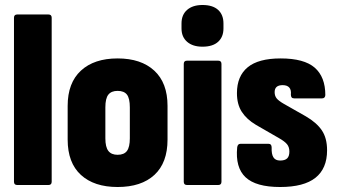

<svg xmlns="http://www.w3.org/2000/svg" viewBox="-20 -741 1353 769"><path d="M49 0Q36 0 36 -13V-670Q36 -683 49 -683H174Q187 -683 187 -670V-13Q187 0 174 0Z M451 8Q357 8 304 -40.5Q251 -89 251 -182V-317Q251 -409 304 -458Q357 -507 451 -507Q545 -507 598 -458Q651 -409 651 -317V-182Q651 -89 598.5 -40.5Q546 8 451 8ZM451 -121Q477 -121 488.5 -136.5Q500 -152 500 -187V-311Q500 -347 488.5 -362Q477 -377 451 -377Q426 -377 414 -362Q402 -347 402 -311V-187Q402 -152 414 -136.5Q426 -121 451 -121Z M729 0Q716 0 716 -13V-485Q716 -498 729 -498H854Q867 -498 867 -485V-13Q867 0 854 0ZM791 -554Q752 -554 729.5 -573.5Q707 -593 707 -627V-647Q707 -682 729.5 -701.5Q752 -721 791 -721Q832 -721 853.5 -701.5Q875 -682 875 -647V-627Q875 -593 853.5 -573.5Q832 -554 791 -554Z M1102 8Q1005 8 963.5 -31Q922 -70 930 -151Q932 -165 943 -165H1056Q1068 -165 1068 -150Q1067 -124 1075 -111Q1083 -98 1102 -98Q1121 -98 1130 -106.5Q1139 -115 1139 -134Q1139 -152 1129.5 -163.5Q1120 -175 1097 -188L1005 -241Q968 -263 948.5 -293Q929 -323 929 -368Q929 -436 972 -471.5Q1015 -507 1104 -507Q1198 -507 1240.5 -470Q1283 -433 1283 -360Q1282 -347 1270 -347H1158Q1151 -347 1148 -351Q1145 -355 1145 -362Q1147 -381 1138.5 -390.5Q1130 -400 1112 -400Q1096 -400 1088 -393Q1080 -386 1080 -372Q1080 -357 1088 -347Q1096 -337 1117 -325L1205 -275Q1248 -250 1269 -219Q1290 -188 1290 -139Q1290 -66 1243.5 -29Q1197 8 1102 8Z"/></svg>

Font: Sofia Sans Condensed Black
Style: Regular
Weight: 900
Designer: Botio Nikoltchev, Ani Petrova
Foundry: lettersoup
Version: Version 4.101